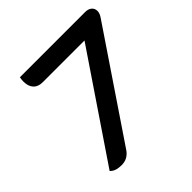

<svg xmlns="http://www.w3.org/2000/svg" viewBox="-184 -853 1015 1015"><g transform="rotate(-45 323.5 -345.5)"><path d="M488 -596H176Q142 -596 124 -615.5Q106 -635 106 -671Q106 -685 109 -700H597Q620 -700 633.5 -688.5Q647 -677 647 -658Q647 -641 635 -623L235 -31Q208 9 162 9Q139 9 123 4Q107 -1 94 -14Z"/></g></svg>

Font: K2D SemiBold
Style: Italic
Weight: 600
Italic angle: -10°
Designer: Katatrad Aksorn Co.,Ltd.
Foundry: Cadson Demak Co.,Ltd.
Version: Version 1.000; ttfautohint (v1.6)